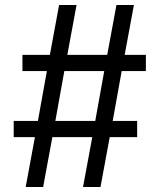

<svg xmlns="http://www.w3.org/2000/svg" viewBox="-20 -750 640 770"><path d="M83 0 120 -200H35V-265H132L168 -465H70V-530H180L217 -730H287L250 -530H410L447 -730H517L480 -530H565V-465H468L432 -265H530V-200H420L383 0H313L350 -200H190L153 0ZM202 -265H362L398 -465H238Z"/></svg>

Font: JetBrains Mono Zero
Style: Regular-Zero
Weight: 400
Designer: Philipp Nurullin, Konstantin Bulenkov
Foundry: JetBrains
Version: Version 2.211